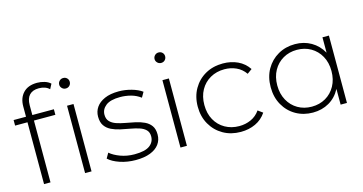

<svg xmlns="http://www.w3.org/2000/svg" viewBox="-78 -1089 2718 1437"><g transform="rotate(-15 1281.0 -371.0)"><path d="M116 0V-479H20V-522H116V-602Q116 -667 153.5 -706.5Q191 -746 261 -746Q290 -746 318 -737.5Q346 -729 364 -712L344 -674Q329 -689 308 -696Q287 -703 263 -703Q215 -703 190 -676.5Q165 -650 165 -598V-522H332V-479H166V0ZM434 0V-522H484V0ZM459 -649Q442 -649 430 -661Q418 -673 418 -689Q418 -706 430 -718Q442 -730 459 -730Q477 -730 488.5 -718.5Q500 -707 500 -690Q500 -673 488.5 -661Q477 -649 459 -649Z M827 4Q762 4 705.5 -15Q649 -34 618 -63L641 -103Q671 -77 721 -58.5Q771 -40 829 -40Q911 -40 947 -67Q983 -94 983 -138Q983 -170 964.5 -188.5Q946 -207 915 -217Q884 -227 847 -233.5Q810 -240 773 -248Q736 -256 705 -271Q674 -286 655.5 -312.5Q637 -339 637 -383Q637 -423 659 -455Q681 -487 725 -506.5Q769 -526 835 -526Q884 -526 933.5 -512Q983 -498 1014 -475L991 -435Q958 -460 917 -471Q876 -482 834 -482Q758 -482 722.5 -454Q687 -426 687 -384Q687 -351 705.5 -331.5Q724 -312 755 -301.5Q786 -291 823 -284.5Q860 -278 897 -270Q934 -262 965 -247.5Q996 -233 1014.5 -207.5Q1033 -182 1033 -139Q1033 -96 1009.5 -64Q986 -32 940 -14Q894 4 827 4Z M1173 0V-522H1223V0ZM1198 -649Q1181 -649 1169 -661Q1157 -673 1157 -689Q1157 -706 1169 -718Q1181 -730 1198 -730Q1216 -730 1227.5 -718.5Q1239 -707 1239 -690Q1239 -673 1227.5 -661Q1216 -649 1198 -649Z M1641 4Q1565 4 1505.5 -30Q1446 -64 1411.5 -124Q1377 -184 1377 -261Q1377 -339 1411.5 -399Q1446 -459 1505.5 -492.5Q1565 -526 1641 -526Q1704 -526 1755.5 -502Q1807 -478 1839 -430L1802 -403Q1774 -443 1732 -462Q1690 -481 1641 -481Q1580 -481 1531.5 -453.5Q1483 -426 1455.5 -376.5Q1428 -327 1428 -261Q1428 -195 1455.5 -145.5Q1483 -96 1531.5 -68.5Q1580 -41 1641 -41Q1690 -41 1732 -60Q1774 -79 1802 -119L1839 -92Q1807 -44 1755.5 -20Q1704 4 1641 4Z M2200 4Q2127 4 2068.5 -29.5Q2010 -63 1976 -123Q1942 -183 1942 -261Q1942 -340 1976 -399.5Q2010 -459 2068.5 -492.5Q2127 -526 2200 -526Q2269 -526 2324.5 -494Q2380 -462 2413 -403Q2413 -403 2413 -402V-522H2463V0H2414V-123Q2414 -122 2413 -120Q2381 -60 2325.5 -28Q2270 4 2200 4ZM2203 -41Q2263 -41 2310.5 -68.5Q2358 -96 2385.5 -146Q2413 -196 2413 -261Q2413 -327 2385.5 -376.5Q2358 -426 2310.5 -453.5Q2263 -481 2203 -481Q2143 -481 2095.5 -453.5Q2048 -426 2020.5 -376.5Q1993 -327 1993 -261Q1993 -196 2020.5 -146Q2048 -96 2095.5 -68.5Q2143 -41 2203 -41Z"/></g></svg>

Font: Montserrat Z Light
Style: Regular
Weight: 300
Designer: Julieta Ulanovsky
Foundry: Julieta Ulanovsky
Version: Version 8.000